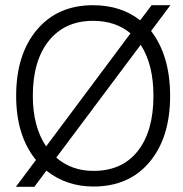

<svg xmlns="http://www.w3.org/2000/svg" viewBox="-20 -708 704 737"><path d="M633 -340Q633 -180 554 -86Q475 8 339 8Q235 8 158 -53L112 9H41L118 -94Q42 -187 42 -340Q42 -499 121.5 -593.5Q201 -688 337 -688Q444 -688 518 -630L562 -688H634L560 -589Q633 -494 633 -340ZM106 -340Q106 -222 157 -146L481 -580Q424 -628 337 -628Q229 -628 167.5 -551.5Q106 -475 106 -340ZM339 -52Q449 -52 509 -128.5Q569 -205 569 -340Q569 -461 520 -536L196 -103Q255 -52 339 -52Z"/></svg>

Font: Hind Madurai Light
Style: Regular
Weight: 300
Designer: Jyotish Sonowal
Foundry: Indian Type Foundry
Version: Version 1.001;PS 1.0;hotconv 1.0.86;makeotf.lib2.5.63406; tt